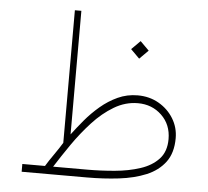

<svg xmlns="http://www.w3.org/2000/svg" viewBox="-48 -694 808 746"><g transform="rotate(5 355.5 -321.5)"><path d="M479.5 -545.9 513.7 -511.7 479.5 -477.5 445.3 -511.7ZM151.4 -30.3Q163.6 -50.8 182.9 -78.1Q202.1 -105.5 214.4 -126V-643.1H239.7V-161.1Q260.3 -188.5 285.6 -218.8Q311 -249 342 -275.4Q373 -301.8 409.2 -318.4Q445.3 -335 486.8 -335Q532.7 -335 569.1 -314Q605.5 -293 626.7 -258.3Q647.9 -223.6 647.9 -182.1Q647.9 -124.5 621.1 -88.6Q594.2 -52.7 547.9 -33.4Q501.5 -14.2 441.9 -7.1Q382.3 0 316.9 0H63V-30.3ZM490.2 -304.7Q441.4 -304.7 397.2 -278.3Q353 -252 314.5 -210Q275.9 -168 242.9 -120.4Q210 -72.8 183.1 -30.3H314.9Q369.1 -30.3 423.1 -35.2Q477.1 -40 522 -54.7Q566.9 -69.3 593.8 -98.4Q620.6 -127.4 620.6 -175.8Q620.6 -232.4 583 -268.6Q545.4 -304.7 490.2 -304.7Z"/></g></svg>

Font: Vazirmatn FD NL Thin
Style: Regular
Weight: 100
Designer: Saber Rastikerdar
Foundry: Saber Rastikerdar
Version: Version 33.003